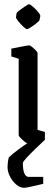

<svg xmlns="http://www.w3.org/2000/svg" viewBox="-20 -673 268 915"><path d="M59 -611Q60 -614 73 -624Q86 -634 100.5 -643.5Q115 -653 118 -653Q123 -653 136.5 -641.5Q150 -630 161.5 -616Q173 -602 172 -596L168 -576Q167 -573 154 -562.5Q141 -552 127 -543Q113 -534 109 -534Q104 -534 91 -546Q78 -558 67 -572Q56 -586 56 -590ZM109 9Q106 9 96 1Q86 -7 77.5 -16Q69 -25 69 -28V-393L34 -404V-441Q34 -441 45.5 -443.5Q57 -446 73 -449Q89 -452 102.5 -454.5Q116 -457 119 -457Q123 -457 132.5 -449.5Q142 -442 150.5 -433Q159 -424 159 -419V-54L194 -44V-7Q194 -7 182.5 -4.5Q171 -2 155 1Q139 4 125.5 6.5Q112 9 109 9ZM95 222Q76 222 58 207Q40 192 28 169Q16 146 16 123Q16 115 17 104Q18 93 22 77Q41 59 69 38.5Q97 18 125 -0.5Q153 -19 172 -31L194 -7Q172 14 147.5 37.5Q123 61 106 79.5Q89 98 89 104Q89 170 117 170H186V203Q183 204 163 208.5Q143 213 122.5 217.5Q102 222 95 222Z"/></svg>

Font: Grenze Gotisch
Style: Regular
Weight: 400
Designer: Renata Polastri
Foundry: Omnibus-Type
Version: Version 1.001